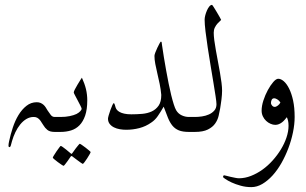

<svg xmlns="http://www.w3.org/2000/svg" viewBox="-20 -538 1247 783"><path d="M203.1 0Q183.1 0 173.1 -8.3Q163.1 -16.6 157.2 -26.9Q152.8 -32.7 149.4 -38.8Q146 -44.9 141.6 -49.8Q137.2 -54.7 131.6 -57.9Q126 -61 117.2 -61Q101.6 -61 87.6 -52.7Q73.7 -44.4 62.5 -30.5Q51.3 -16.6 42.7 1.2Q34.2 19 28.8 38.1Q26.4 46.9 24.4 54.4Q22.5 62 18.1 62Q14.6 62 14.6 55.7Q14.6 51.8 15.4 47.1Q16.1 42.5 17.1 38.1Q22.9 10.7 32.2 -17.6Q41.5 -45.9 55.4 -68.8Q69.3 -91.8 87.9 -106.4Q106.4 -121.1 129.9 -121.1Q138.7 -121.1 145.5 -118.2Q152.3 -115.2 157.5 -110.6Q162.6 -106 166.5 -99.9Q170.4 -93.8 173.8 -87.9Q180.7 -77.6 187 -69.3Q193.4 -61 203.1 -61H221.2Q239.7 -61 248.8 -51.5Q257.8 -42 257.8 -30.8Q257.8 -19.5 248.8 -9.8Q239.7 0 221.2 0Z M335.9 -128.9Q335.9 -91.8 327.4 -66.9Q318.8 -42 304.2 -27.1Q289.6 -12.2 269.8 -6.1Q250 0 227.1 0H209Q190.4 0 181.4 -9.8Q172.4 -19.5 172.4 -30.8Q172.4 -42 181.4 -51.5Q190.4 -61 209 -61H227.1Q248 -61 264.4 -64.5Q280.8 -67.9 292 -73.2Q302.2 -78.6 307.6 -84.7Q313 -90.8 313 -94.2Q313 -97.2 307.9 -107.2Q302.7 -117.2 296.9 -128.4Q291 -139.6 285.9 -149.2Q280.8 -158.7 280.8 -161.1Q280.8 -164.6 285.4 -173.6Q290 -182.6 295.9 -192.4Q301.8 -202.1 307.1 -210.7Q312.5 -219.2 314 -221.2Q325.2 -196.8 330.6 -174.6Q335.9 -152.3 335.9 -128.9ZM349.6 82Q349.6 84 345.2 91.8Q340.8 99.6 335.2 108.2Q329.6 116.7 324.5 123.5Q319.3 130.4 317.4 130.4Q316.4 130.4 309.8 125.7Q303.2 121.1 295.4 115.2Q286.6 108.4 275.4 100.1Q272 96.7 268.6 100.1Q261.2 110.4 255.4 119.1Q250 126.5 245.4 132.3Q240.7 138.2 239.3 138.2Q237.8 138.2 230.7 133.5Q223.6 128.9 215.8 123Q208 117.2 201.7 111.8Q195.3 106.4 195.3 105Q195.3 103 200 95.5Q204.6 87.9 210.4 79.3Q216.3 70.8 221.4 64Q226.6 57.1 227.5 57.1Q230 57.1 236.3 61.8Q242.7 66.4 249.5 71.8Q257.8 78.1 267.6 86.9Q270.5 89.4 271.7 89.6Q272.9 89.8 275.4 85.9Q282.7 75.2 289.1 66.9Q294.4 60.1 299.3 54.2Q304.2 48.3 305.2 48.3Q306.6 48.3 314 53.2Q321.3 58.1 329.1 64.2Q336.9 70.3 343.3 75.7Q349.6 81.1 349.6 82Z M750.5 0Q725.1 0 709.5 -6.3Q693.8 -12.7 683.3 -25.4Q672.9 -38.1 665 -57.4Q657.2 -76.7 647.5 -103Q634.8 -81.1 623.5 -64.7Q612.3 -48.3 596.7 -38.1Q574.7 -22.5 548.3 -15.6Q522 -8.8 494.6 -8.8Q481.9 -8.8 468.8 -11Q455.6 -13.2 444.8 -18.6Q434.1 -23.9 427.2 -32.7Q420.4 -41.5 420.4 -54.2Q420.4 -57.6 423.3 -67.9Q426.3 -78.1 430.2 -89.1Q434.1 -100.1 438 -108.6Q441.9 -117.2 443.8 -117.2Q445.3 -117.2 446.5 -115Q447.8 -112.8 448.5 -109.9Q449.2 -106.9 450.2 -104Q451.2 -101.1 451.7 -99.1Q453.1 -94.7 456.8 -90.1Q460.4 -85.4 467.8 -81.3Q475.1 -77.1 486.8 -74.5Q498.5 -71.8 515.6 -71.8Q538.1 -71.8 560.1 -73.7Q582 -75.7 599.1 -83.7Q616.2 -91.8 627 -107.4Q637.7 -123 637.7 -150.9Q635.7 -173.8 631.1 -196Q626.5 -218.3 621.6 -238.8Q616.7 -259.3 613.3 -277.3Q609.9 -295.4 609.9 -310.1Q609.9 -314.5 613.5 -324Q617.2 -333.5 621.8 -343.5Q626.5 -353.5 630.6 -360.8Q634.8 -368.2 635.7 -368.2Q638.7 -368.2 639.2 -365.7Q639.6 -363.3 640.6 -355Q644 -331.1 648.4 -304.2Q652.8 -277.3 657.7 -250.2Q662.6 -223.1 667.7 -197.5Q672.9 -171.9 678.2 -150.1Q683.6 -128.4 688.7 -112.3Q693.8 -96.2 698.7 -87.9Q707 -74.2 721.2 -67.6Q735.4 -61 750.5 -61H768.6Q787.1 -61 796.1 -51.5Q805.2 -42 805.2 -30.8Q805.2 -19.5 796.1 -9.8Q787.1 0 768.6 0Z M885.7 -168Q885.7 -160.6 885 -151.1Q884.3 -141.6 883.1 -131.8Q881.8 -122.1 880.4 -112.8Q878.9 -103.5 877.9 -96.2Q875.5 -82.5 871.6 -65.7Q867.7 -48.8 857.4 -34.2Q847.2 -19.5 827.6 -9.8Q808.1 0 774.9 0H756.8Q738.3 0 729.2 -9.8Q720.2 -19.5 720.2 -30.8Q720.2 -42 729.2 -51.5Q738.3 -61 756.8 -61H774.9Q788.1 -61 803.5 -63.2Q818.8 -65.4 832 -71.3Q845.2 -77.1 854 -87.2Q862.8 -97.2 862.8 -112.8Q862.8 -122.1 859.1 -146.2Q855.5 -170.4 850.1 -202.6Q844.7 -234.9 838.6 -272Q832.5 -309.1 827.1 -344.2Q821.8 -379.4 818.1 -409.7Q814.5 -439.9 814.5 -458Q814.5 -465.3 817.1 -475.6Q819.8 -485.8 824 -495.4Q828.1 -504.9 833.5 -511.5Q838.9 -518.1 844.7 -518.1Q845.7 -518.1 851.6 -509Q857.4 -500 864 -488.8Q870.6 -477.5 876.2 -467.8Q881.8 -458 881.8 -457Q881.8 -456.1 877.2 -452.1Q872.6 -448.2 866.7 -441.7Q860.8 -435.1 856.2 -425.8Q851.6 -416.5 851.6 -404.8Q851.6 -392.1 854 -373.3Q856.4 -354.5 860.4 -332.8Q864.3 -311 868.7 -287.6Q873 -264.2 877 -242.2Q880.9 -220.2 883.3 -200.9Q885.7 -181.6 885.7 -168Z M1181.6 -61Q1181.6 -31.2 1174.8 1.7Q1168 34.7 1156 66.4Q1144 98.1 1127.7 127Q1111.3 155.8 1091.6 177.5Q1071.8 199.2 1049.8 212.2Q1027.8 225.1 1004.9 225.1Q981.9 225.1 961.2 219.2Q940.4 213.4 924.6 206.1Q908.7 198.7 899.2 192.1Q889.6 185.5 889.6 184.1Q889.6 181.6 890.9 179.2Q892.1 176.8 893.6 176.8Q895 176.8 902.3 178.7Q909.7 180.7 919.2 182.9Q928.7 185.1 938.5 187Q948.2 189 954.6 189Q979 189 1003.4 179.4Q1027.8 169.9 1050.3 153.8Q1072.8 137.7 1092 116.2Q1111.3 94.7 1125.7 71Q1140.1 47.4 1148.4 22.5Q1156.7 -2.4 1156.7 -24.9Q1156.7 -37.1 1154.8 -45.2Q1152.8 -53.2 1149.9 -60.1Q1146 -55.2 1141.1 -49.6Q1136.2 -43.9 1130.4 -39.3Q1124.5 -34.7 1117.4 -31.7Q1110.4 -28.8 1102.5 -28.8Q1093.3 -28.8 1083.3 -33.2Q1073.2 -37.6 1065.2 -45.2Q1057.1 -52.7 1052 -63.5Q1046.9 -74.2 1046.9 -86.9Q1046.9 -106 1054.2 -128.4Q1061.5 -150.9 1072.3 -170.7Q1083 -190.4 1094.5 -203.6Q1106 -216.8 1114.7 -216.8Q1125.5 -216.8 1137.2 -206.8Q1148.9 -196.8 1158.9 -177Q1168.9 -157.2 1175.3 -128.2Q1181.6 -99.1 1181.6 -61ZM1123.5 -120.1Q1118.2 -128.4 1110.8 -132.8Q1103.5 -137.2 1098.6 -137.2Q1091.3 -137.2 1088.1 -131.3Q1085 -125.5 1085 -117.2Q1085 -113.3 1089.4 -107.7Q1093.8 -102.1 1100.6 -102.1Q1106 -102.1 1113.3 -107.7Q1120.6 -113.3 1123.5 -120.1Z"/></svg>

Font: Scheherazade Urdu
Style: Regular
Weight: 400
Designer: SIL International
Foundry: SIL International
Version: Version 1.005 (build 117/117)